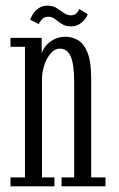

<svg xmlns="http://www.w3.org/2000/svg" viewBox="-20 -657 421 677"><path d="M17 0V-31.5H68V-492H17V-523.5H127V-468Q130 -480.5 141 -494.5Q152 -508.5 170.2 -518Q188.5 -527.5 211 -527.5Q232.5 -527.5 253.2 -516.5Q274 -505.5 287.8 -473.5Q301.5 -441.5 301.5 -377.5V-31.5H352V0H197V-31.5H241.5V-367.5Q241.5 -431 229.2 -458.2Q217 -485.5 191 -485.5Q177.5 -485.5 166 -475.8Q154.5 -466 146 -450Q137.5 -434 132.8 -415Q128 -396 128 -378V-31.5H172V0ZM230.5 -564Q211 -564 198 -572.5Q185 -581 174.2 -589.5Q163.5 -598 150.5 -598Q135 -598 127 -588Q119 -578 116.5 -572L86.5 -587.5Q89 -596.5 96.8 -608.2Q104.5 -620 117 -628.5Q129.5 -637 146.5 -637Q166.5 -637 179.8 -628.5Q193 -620 204.8 -611.5Q216.5 -603 230 -603Q243.5 -603 250.2 -611Q257 -619 260 -625L289.5 -607Q287 -599 279.2 -589Q271.5 -579 259.2 -571.5Q247 -564 230.5 -564Z"/></svg>

Font: Imbue Light
Style: Regular
Weight: 300
Designer: Tyler Finck
Foundry: Etcetera Type Company
Version: Version 1.102